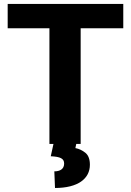

<svg xmlns="http://www.w3.org/2000/svg" viewBox="-20 -731 665 975"><path d="M19 -710.9V-587.4H231V0H251.5L237.8 62.5C286.1 64.9 305.7 73.7 305.7 99.6C305.7 127.4 284.7 139.2 255.9 139.2L259.3 223.6C376 223.6 436.5 176.3 436.5 105.5C436.5 77.6 428.7 57.1 413.6 44.9C397.9 32.2 380.9 24.4 362.8 21L367.2 0H389.6V-587.4H606V-710.9Z"/></svg>

Font: Vazirmatn ExtraBold
Style: Regular
Weight: 800
Designer: Saber Rastikerdar
Foundry: Saber Rastikerdar
Version: Version 33.003